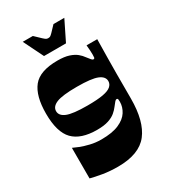

<svg xmlns="http://www.w3.org/2000/svg" viewBox="-217 -809 991 1120"><g transform="rotate(-30 278.0 -249.5)"><path d="M240 205Q185 205 138 197Q91 189 61 181V-25Q73 -19 99.5 -8.5Q126 2 161.5 10.5Q197 19 235 19Q309 19 353.5 -0.5Q398 -20 418 -51.5Q438 -83 438 -118Q438 -127 437 -134Q436 -141 428 -141Q423 -141 416 -133Q409 -125 396 -108Q385 -93 367 -77.5Q349 -62 319 -52Q289 -42 242 -42Q133 -42 81.5 -95Q30 -148 30 -273Q30 -392 76.5 -450Q123 -508 242 -508Q289 -508 319 -498Q349 -488 367 -473Q385 -458 396 -442Q409 -425 416 -417Q423 -409 428 -409Q436 -409 437 -416.5Q438 -424 438 -437Q438 -448 437 -465Q436 -482 434 -500H506Q505 -436 504 -378.5Q503 -321 503 -272.5Q503 -224 503 -187Q503 -168 503 -152Q503 -136 503 -123.5Q503 -111 503 -102Q503 51 443 128Q383 205 240 205ZM264 -193Q330 -193 368.5 -200Q407 -207 423.5 -221.5Q440 -236 440 -256Q440 -287 401 -303Q362 -319 264 -319Q166 -319 127 -303Q88 -287 88 -256Q88 -225 127 -209Q166 -193 264 -193ZM188 -570 122 -704H190Q219 -676 231.5 -664.5Q244 -653 249.5 -650.5Q255 -648 262 -648Q270 -648 275 -650.5Q280 -653 291.5 -664.5Q303 -676 329 -704H402L336 -570Z"/></g></svg>

Font: Ojuju ExtraBold
Style: Regular
Weight: 800
Designer: Chisaokwu Joboson, Mirko Velimirovic
Foundry: Udi Foundry
Version: Version 1.000